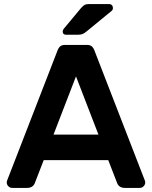

<svg xmlns="http://www.w3.org/2000/svg" viewBox="-20 -920 744 940"><path d="M430.5 -692C424.8 -697.3 417 -700 407 -700H297C287 -700 279.2 -697.3 273.5 -692C267.8 -686.7 263 -678 259 -666L14 -34C13.3 -32 13 -29.7 13 -27C13 -19.7 15.7 -13.3 21 -8C26.3 -2.7 32.7 0 40 0H112C132 0 145 -8.3 151 -25L194 -136H510L553 -25C559 -8.3 572 0 592 0H664C671.3 0 677.7 -2.7 683 -8C688.3 -13.3 691 -19.7 691 -27C691 -29.7 690.7 -32 690 -34L445 -666C441 -678 436.2 -686.7 430.5 -692ZM352 -546 462 -261H242ZM395 -896.5C390.3 -894.2 384.3 -889 377 -881L292 -779C288.7 -774.3 287 -770 287 -766C287 -755.3 292.3 -750 303 -750H363C372.3 -750 379.8 -751.3 385.5 -754C391.2 -756.7 397.7 -761 405 -767L528 -868C531.3 -871.3 533 -875.3 533 -880C533 -886 531.3 -890.8 528 -894.5C524.7 -898.2 520 -900 514 -900H414C406 -900 399.7 -898.8 395 -896.5Z"/></svg>

Font: Rubik
Style: Regular
Weight: 500
Designer: Hubert & Fischer
Foundry: Hubert & Fischer
Version: Version 1.100